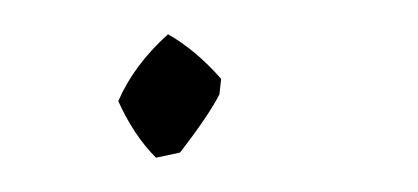

<svg xmlns="http://www.w3.org/2000/svg" viewBox="-20 -88 244 112"><path d="M71 4Q58 -9 49 -29Q58 -50 78 -68Q94 -59 109 -42L108 -33Q102 -21 85 1Z"/></svg>

Font: Albura ExtraLight
Style: Italic
Weight: 156
Italic angle: -7°
Designer: Mercedes Jáuregui
Foundry: Omnibus-Type Team
Version: Version 1.000